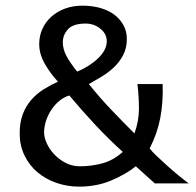

<svg xmlns="http://www.w3.org/2000/svg" viewBox="-20 -660 706 691"><path d="M537.1 0 468.8 -61.5Q433.6 -33.2 380.9 -10.7Q328.1 11.7 264.6 11.7Q221.7 11.7 182.6 -2Q143.6 -15.6 114.3 -40.5Q85 -65.4 67.9 -101.1Q50.8 -136.7 50.8 -179.7Q50.8 -219.7 62 -249Q73.2 -278.3 92.3 -300.3Q111.3 -322.3 136.2 -337.9Q161.1 -353.5 188.5 -366.2Q161.1 -395.5 141.1 -430.7Q121.1 -465.8 121.1 -501Q121.1 -531.2 132.8 -556.6Q144.5 -582 165.5 -600.6Q186.5 -619.1 214.8 -629.4Q243.2 -639.6 276.4 -639.6Q311.5 -639.6 340.8 -631.3Q370.1 -623 391.1 -607.4Q412.1 -591.8 424.3 -569.3Q436.5 -546.9 436.5 -519.5Q436.5 -486.3 422.9 -460.9Q409.2 -435.5 388.7 -416.5Q368.2 -397.5 344.2 -383.3Q320.3 -369.1 299.8 -357.4Q338.9 -308.6 379.4 -266.1Q419.9 -223.6 463.9 -179.7Q479.5 -223.6 480 -265.6Q480.5 -307.6 474.6 -357.4H565.4Q567.4 -290 556.6 -234.4Q545.9 -178.7 518.6 -126Q526.4 -115.2 543.9 -98.6Q561.5 -82 582 -63.5Q602.5 -44.9 623.5 -27.8Q644.5 -10.7 659.2 0ZM364.3 -511.7Q364.3 -538.1 341.3 -556.6Q318.4 -575.2 288.1 -575.2Q243.2 -575.2 224.6 -554.7Q206.1 -534.2 206.1 -507.8Q206.1 -482.4 219.7 -457.5Q233.4 -432.6 257.8 -402.3Q302.7 -420.9 333.5 -450.7Q364.3 -480.5 364.3 -511.7ZM421.9 -113.3Q371.1 -159.2 322.3 -211.4Q273.4 -263.7 229.5 -316.4Q211.9 -311.5 195.3 -298.3Q178.7 -285.2 166 -266.6Q153.3 -248 146 -226.1Q138.7 -204.1 138.7 -182.6Q138.7 -166 147.9 -145Q157.2 -124 174.3 -105.5Q191.4 -86.9 215.3 -74.2Q239.3 -61.5 267.6 -61.5Q307.6 -61.5 347.2 -71.8Q386.7 -82 421.9 -113.3Z"/></svg>

Font: Myanmar PaOh One
Style: Regular
Weight: 400
Designer: Debbi Hosken
Foundry: SIL
Version: Version 2.8